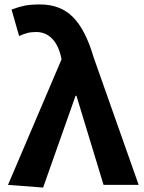

<svg xmlns="http://www.w3.org/2000/svg" viewBox="-20 -832 648 864"><path d="M16 0 257 -565 253 -583Q240 -634 211.5 -661Q183 -688 143 -688Q120 -688 103 -683.5Q86 -679 66 -670L32 -789Q64 -801 90.5 -806.5Q117 -812 160 -812Q252 -812 308.5 -755Q365 -698 401 -575L604 0H446L324 -401H320L174 12Z"/></svg>

Font: Merged Yaku Han JP
Style: Bold
Weight: 700
Designer: Ryoko NISHIZUKA 西塚涼子 (kana, bopomofo & ideographs); Paul D. Hunt (Latin, Greek & Cyrillic); Sandoll Communications 산돌커뮤니
Foundry: Adobe
Version: Version 2.004